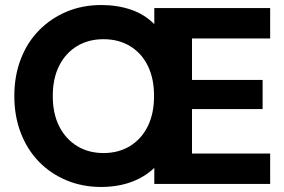

<svg xmlns="http://www.w3.org/2000/svg" viewBox="-20 -732 1131 764"><path d="M383 12Q308 12 244.5 -14.5Q181 -41 134.5 -89Q88 -137 62.5 -203.5Q37 -270 37 -350Q37 -430 62.5 -496.5Q88 -563 135 -611Q182 -659 245 -685.5Q308 -712 383 -712Q446 -712 500 -694Q554 -676 594 -636V-700H1055V-579H744V-414H1025V-298H744V-121H1055V0H594V-64Q568 -39 535 -22Q502 -5 463.5 3.5Q425 12 383 12ZM392 -123Q452 -123 497.5 -151Q543 -179 568 -229.5Q593 -280 593 -350Q593 -420 568 -470.5Q543 -521 497.5 -548.5Q452 -576 392 -576Q332 -576 286.5 -548.5Q241 -521 215.5 -470.5Q190 -420 190 -350Q190 -280 215.5 -229.5Q241 -179 286.5 -151Q332 -123 392 -123Z"/></svg>

Font: DM Sans 9pt 36pt Black
Style: Regular
Weight: 900
Version: Version 4.004;gftools[0.9.30]